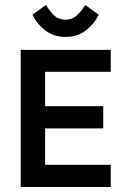

<svg xmlns="http://www.w3.org/2000/svg" viewBox="-20 -750 507 770"><path d="M63 0ZM424 0V-89H161V-235H394V-324H161V-462H424V-550H63V0ZM376 -691 322 -730Q305 -703 287 -687Q269 -671 243 -671Q216 -671 199.5 -686Q183 -701 164 -730L110 -691Q128 -654 161.5 -628Q195 -602 243 -602Q291 -602 324.5 -628Q358 -654 376 -691Z"/></svg>

Font: Cambay Devanagari
Style: Regular
Weight: 700
Designer: Pooja Saxena
Foundry: Pooja Saxena
Version: Version 1.095;PS 001.095;hotconv 1.0.70;makeotf.lib2.5.58329